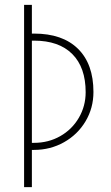

<svg xmlns="http://www.w3.org/2000/svg" viewBox="-20 -769 457 789"><path d="M79 -749H111V-631H120Q237 -631 300.5 -568.5Q364 -506 364 -391Q364 -325 331.5 -270.5Q299 -216 243 -184.5Q187 -153 120 -153H111V0H79ZM120 -182Q179 -182 227.5 -209.5Q276 -237 304 -285Q332 -333 332 -390Q332 -492 277 -547Q222 -602 120 -602H111V-182Z"/></svg>

Font: Poiret One
Style: Regular
Weight: 400
Designer: Denis Masharov (denis.masharov@gmail.com), Cyreal (Charset Expansion)
Foundry: Denis Masharov
Version: Version 1.101